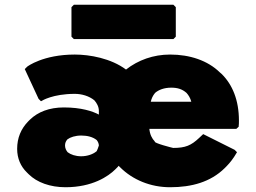

<svg xmlns="http://www.w3.org/2000/svg" viewBox="-20 -764 1075 806"><path d="M280 -734V-610L290 -600H708L718 -610V-734L708 -744H290ZM263 -179C275 -188 296 -195 321 -195C347 -195 370 -189 386 -176C391 -170 395 -161 395 -153C395 -152 386 -126 384 -128C371 -117 347 -108 321 -108C297 -108 277 -115 264 -125C258 -132 253 -142 253 -153C253 -163 256 -171 263 -179ZM631 -374C646 -387 669 -396 699 -396C725 -396 745 -390 763 -374C771 -365 779 -353 783 -337H613C616 -350 621 -362 631 -374ZM484 -62C537 -9 612 22 694 22C785 22 864 0 923 -58L931 -66C946 -81 961 -101 973 -122L975 -125L965 -135L833 -201L816 -185C782 -153 758 -143 707 -143C705 -143 623 -164 630 -170C618 -182 609 -200 607 -223H972L982 -232V-234C983 -241 983 -251 983 -258C983 -343 956 -409 910 -454L903 -460C852 -510 777 -535 694 -535C624 -535 560 -512 509 -472C446 -519 357 -535 294 -535C161 -535 95 -485 94 -484L84 -474L142 -349L152 -339L156 -341C156 -341 201 -370 294 -370C323 -370 354 -361 376 -343C386 -332 395 -316 395 -299V-283C369 -297 321 -313 248 -313C187 -313 139 -294 106 -262L98 -254C68 -223 52 -185 52 -139C52 -99 67 -65 93 -40L100 -33C135 2 191 22 255 22C368 22 435 -24 464 -53L472 -61C475 -63 475 -65 478 -68Z"/></svg>

Font: Hussar Woodtype
Style: Ultra
Weight: 900
Foundry: Cannot Into Space Fonts
Version: Version 1.07